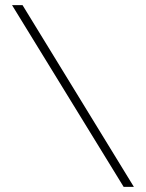

<svg xmlns="http://www.w3.org/2000/svg" viewBox="-20 -730 570 750"><path d="M68 -710 503 0H463L27 -710Z"/></svg>

Font: Raleway Thin ExtraLight
Style: Regular
Weight: 250
Version: Version 4.026